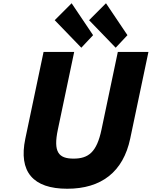

<svg xmlns="http://www.w3.org/2000/svg" viewBox="-20 -1144 931 1179"><path d="M891.5 -825H703.5L603.2 -348C574.2 -210 523.7 -170 431.7 -170C339.7 -170 306.2 -210 335.2 -348L435.5 -825H247.5L135.6 -293C92.7 -89 182.8 15 392.8 15C602.8 15 736.7 -89 779.6 -293ZM551.6 -928 479.4 -851 316 -1020 419.8 -1124ZM762.6 -928 690.4 -851 527 -1020 630.8 -1124Z"/></svg>

Font: Hussar
Style: BdOblTwo
Weight: 700
Foundry: Cannot Into Space Fonts
Version: Version 2.00